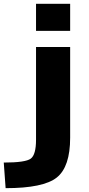

<svg xmlns="http://www.w3.org/2000/svg" viewBox="-54 -772 471 1011"><path d="M135.7 -609.4V-752H315.4V-609.4ZM135.7 -36.1V-524.4H315.4V-46.9Q315.4 106.4 245.1 162.6Q174.8 218.8 -24.4 218.8L-34.2 84Q81.1 84 108.4 63Q135.7 42 135.7 -36.1Z"/></svg>

Font: Gen Shin Gothic Heavy
Style: Bold
Weight: 900
Designer: [Source Han Sans]
Ryoko NISHIZUKA  (kana & ideographs); Paul D. Hunt (Latin, Greek & Cyrillic); Wenlong ZHANG  (bopomofo
Version: Version 1.002.20150607